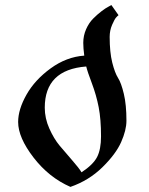

<svg xmlns="http://www.w3.org/2000/svg" viewBox="-20 -730 589 760"><path d="M51.8 -247.1Q51.8 -296.9 85 -355.5Q118.2 -414.1 180.7 -459.5Q243.2 -504.9 313.5 -509.8Q309.6 -539.1 309.6 -560.5Q309.6 -588.9 320.8 -614.3Q332 -639.6 348.6 -656.2Q365.2 -672.9 381.8 -685.5Q398.4 -698.2 410.2 -704.1L420.9 -710L449.2 -669.9Q445.3 -667 439.5 -660.6Q433.6 -654.3 423.8 -631.8Q414.1 -609.4 414.1 -584Q414.1 -523.4 424.3 -482.4Q434.6 -441.4 447.3 -421.4Q460 -401.4 470.2 -358.4Q480.5 -315.4 480.5 -252Q480.5 -214.8 459.5 -167.5Q438.5 -120.1 385.3 -67.9Q332 -15.6 258.8 9.8Q173.8 -27.3 112.8 -106.4Q51.8 -185.5 51.8 -247.1ZM157.2 -303.7Q157.2 -261.7 175.3 -221.2Q193.4 -180.7 215.8 -153.8Q238.3 -127 265.6 -95.7Q293 -64.5 302.7 -47.9Q348.6 -78.1 364.3 -108.4Q379.9 -138.7 379.9 -190.4Q379.9 -257.8 370.6 -305.7Q361.3 -353.5 343.8 -399.9Q326.2 -446.3 321.3 -466.8Q157.2 -454.1 157.2 -303.7Z"/></svg>

Font: TriodPostnaja
Style: Medium
Weight: 500
Version: 20110805